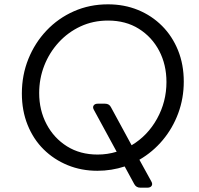

<svg xmlns="http://www.w3.org/2000/svg" viewBox="-20 -777 921 887"><path d="M430 12Q356 12 292.5 -14Q229 -40 181.5 -87Q134 -134 107.5 -200Q81 -266 81 -345Q81 -430 111 -504.5Q141 -579 195 -636Q249 -693 321.5 -725Q394 -757 479 -757Q554 -757 617.5 -731Q681 -705 728.5 -657.5Q776 -610 802.5 -544.5Q829 -479 829 -400Q829 -323 803.5 -254Q778 -185 732 -130Q686 -75 624 -39L679 61Q686 73 680.5 81.5Q675 90 661 90H628Q609 90 600 73L556 -8Q495 12 430 12ZM431 -63Q476 -63 519 -76L414 -269Q407 -281 412.5 -289.5Q418 -298 432 -298H465Q485 -298 493 -281L588 -106Q662 -150 705.5 -228.5Q749 -307 749 -398Q749 -478 715.5 -542Q682 -606 621.5 -644Q561 -682 479 -682Q410 -682 352 -655Q294 -628 251 -581Q208 -534 184.5 -474Q161 -414 161 -347Q161 -268 195 -203.5Q229 -139 289.5 -101Q350 -63 431 -63Z"/></svg>

Font: Pitagon Sans Text
Style: Italic
Weight: 400
Italic angle: -8°
Designer: Travis Tran
Foundry: Pitagon
Version: Version 1.001; ttfautohint (v1.8.4.7-5d5b);gftools[0.9.26]